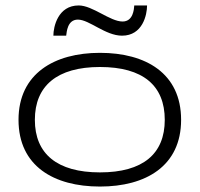

<svg xmlns="http://www.w3.org/2000/svg" viewBox="-20 -672 733 705"><path d="M645 -232C645 -403 515 -478 347 -478C180 -478 48 -402 48 -232C48 -62 178 13 347 13C515 13 645 -62 645 -232ZM585 -232C585 -107 505 -39 347 -39C190 -39 108 -107 108 -232C108 -357 190 -426 347 -426C505 -426 585 -358 585 -232ZM473 -652C472 -638 469 -593 430 -593C384 -593 320 -652 269 -652C193 -652 176 -574 176 -541H223C225 -554 227 -600 266 -600C308 -600 367 -541 428 -541C504 -541 520 -618 520 -652Z"/></svg>

Font: Stint Ultra Expanded
Style: Regular
Weight: 400
Width: 7
Designer: Astigmatic (AOETI)
Foundry: Astigmatic (AOETI)
Version: Version 1.000